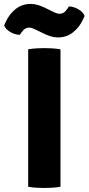

<svg xmlns="http://www.w3.org/2000/svg" viewBox="-62 -928 440 954"><path d="M78 -683Q97.5 -686.5 120.5 -687.8Q143.5 -689 158.5 -689Q174.5 -689 196.5 -687.8Q218.5 -686.5 238.5 -683V0Q218.5 3.5 196.5 4.8Q174.5 6 158.5 6Q143.5 6 120.5 4.8Q97.5 3.5 78 0ZM112.5 -782Q105.5 -785.5 97.5 -788.2Q89.5 -791 81.5 -791Q73 -791 63.5 -785.8Q54 -780.5 45 -767L36.5 -755Q14.5 -755 -9.2 -768Q-33 -781 -41.5 -801.5L-33 -820.5Q-15 -859 16.5 -883.8Q48 -908.5 91 -908.5Q109 -908.5 126.2 -903.2Q143.5 -898 158 -891L204 -868.5Q211 -865 219.2 -862.2Q227.5 -859.5 235.5 -859.5Q244 -859.5 253.5 -864.8Q263 -870 272 -883.5L280.5 -896Q303 -895.5 326.5 -882.5Q350 -869.5 358.5 -849L350 -830.5Q332 -791.5 300.2 -766.8Q268.5 -742 226 -742Q208 -742 190.2 -747.5Q172.5 -753 159 -759.5Z"/></svg>

Font: Signika SC
Style: Regular
Weight: 300
Designer: Anna Giedryś
Foundry: Anna Giedryś
Version: Version 2.000